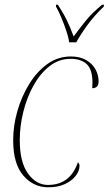

<svg xmlns="http://www.w3.org/2000/svg" viewBox="-20 -786 462 816"><path d="M185 10Q122 10 79 -40Q36 -90 36 -190Q36 -252 54 -314.5Q72 -377 104.5 -429.5Q137 -482 181.5 -514Q226 -546 281 -546Q320 -546 346.5 -530.5Q373 -515 386 -491Q399 -467 399 -441Q399 -424 391.5 -417.5Q384 -411 372 -411Q372 -417 372.5 -424Q373 -431 373 -438Q372 -493 347.5 -514.5Q323 -536 280 -536Q231 -536 191.5 -505.5Q152 -475 123.5 -424.5Q95 -374 79.5 -312.5Q64 -251 64 -190Q64 -97 99 -48.5Q134 0 184 0Q278 0 311 -96Q313 -95 315.5 -91Q318 -87 318 -82Q318 -60 302 -39Q286 -18 256.5 -4Q227 10 185 10ZM274 -606Q271 -628 261.5 -656Q252 -684 240.5 -711.5Q229 -739 218 -758V-766H226Q250 -729 264.5 -699Q279 -669 293 -631Q315 -661 343 -696Q371 -731 414 -766H422L421 -758Q382 -721 353 -681.5Q324 -642 304 -606Z"/></svg>

Font: Noto Serif Display SemiCondensed Thin
Style: Italic
Weight: 100
Width: 4
Italic angle: -12°
Designer: Monotype Design Team
Foundry: Monotype Imaging Inc.
Version: Version 2.009